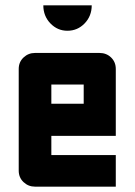

<svg xmlns="http://www.w3.org/2000/svg" viewBox="-20 -698 503 718"><path d="M50 -440Q50 -466 68 -483Q86 -500 111 -500H352Q378 -500 395.5 -483Q413 -466 413 -440V-190H172V-118H413V0H111Q86 0 68 -17Q50 -34 50 -60ZM172 -310H293V-382H172ZM323 -678Q323 -638 296.5 -610.5Q270 -583 232 -583Q195 -583 168.5 -610.5Q142 -638 142 -678Z"/></svg>

Font: Tschichold
Style: Bold
Weight: 700
Designer: Peter Wiegel
Foundry: Peter Wiegel
Version: Version 1.000; ttfautohint (v1.3)